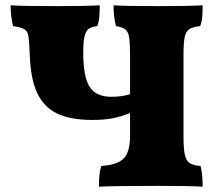

<svg xmlns="http://www.w3.org/2000/svg" viewBox="-20 -699 812 722"><path d="M734 -75Q742 -46 742 3Q697 0 572 0Q409 0 352 3Q352 -50 361 -75Q423 -79 446 -104Q469 -129 469 -187V-274Q437 -261 405.5 -254.5Q374 -248 327 -248Q244 -248 194 -272.5Q144 -297 119.5 -350Q95 -403 92 -491Q90 -544 87 -562.5Q84 -581 72.5 -588.5Q61 -596 29 -601Q20 -637 20 -679Q68 -676 197 -676Q301 -676 355 -679Q355 -653 353.5 -635.5Q352 -618 346 -601Q324 -598 313.5 -590.5Q303 -583 298 -562.5Q293 -542 293 -501Q293 -410 317 -372.5Q341 -335 399 -335Q439 -335 469 -345V-491Q469 -538 465.5 -559Q462 -580 451 -588.5Q440 -597 416 -601Q407 -637 407 -679Q452 -676 575 -676Q684 -676 742 -679Q742 -653 740.5 -635.5Q739 -618 733 -601Q705 -598 692 -589.5Q679 -581 674.5 -559.5Q670 -538 670 -491V-187Q670 -140 675 -117.5Q680 -95 693 -86Q706 -77 734 -75Z"/></svg>

Font: Vollkorn SC Black
Style: Regular
Weight: 900
Designer: Friedrich Althausen
Foundry: Friedrich Althausen
Version: Version 4.015